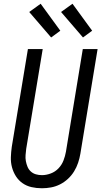

<svg xmlns="http://www.w3.org/2000/svg" viewBox="-20 -997 541 1025"><path d="M204 8Q175 8 148.5 2Q122 -4 100.5 -19Q79 -34 65 -56Q51 -78 44 -104Q37 -130 38 -158Q39 -186 43 -214L129 -735H208L120 -203Q118 -186 116.5 -169.5Q115 -153 118 -137Q121 -121 127 -106.5Q133 -92 144.5 -81.5Q156 -71 171.5 -66.5Q187 -62 204 -62Q227 -62 251 -71Q275 -80 292.5 -98.5Q310 -117 319 -140.5Q328 -164 332 -187L422 -735H501L409 -176Q405 -152 397 -128Q389 -104 375.5 -82Q362 -60 342.5 -42Q323 -24 300 -12.5Q277 -1 252.5 3.5Q228 8 204 8ZM423 -797 306 -933 367 -977 472 -833ZM253 -797 136 -933 197 -977 302 -833Z"/></svg>

Font: Iosevka Term Curly
Style: Italic
Weight: 400
Italic angle: -9°
Designer: Belleve Invis
Foundry: Belleve Invis
Version: Version 32.3.0